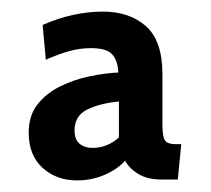

<svg xmlns="http://www.w3.org/2000/svg" viewBox="-20 -745 364 331"><path d="M113 -434Q77 -434 53.2 -455.8Q29.5 -477.5 29.5 -516.5Q29.5 -546 44.8 -565.2Q60 -584.5 84 -596.2Q108 -608 134.8 -613.5Q161.5 -619 184 -620Q183 -641 173.2 -651.5Q163.5 -662 137 -662Q118 -662 99.8 -657Q81.5 -652 59 -642L53.5 -702Q81 -714 106.8 -719.5Q132.5 -725 157.5 -725Q203 -725 231.5 -700Q260 -675 260 -617V-531Q260 -508.5 264.8 -502.5Q269.5 -496.5 282 -496.5H292.5L286.5 -435.5H258.5Q234.5 -435.5 219 -444.8Q203.5 -454 195.5 -468Q183 -453.5 160.8 -443.8Q138.5 -434 113 -434ZM139.5 -490Q152 -490 163.5 -494.5Q175 -499 185 -508V-570Q152.5 -567 130.5 -556.2Q108.5 -545.5 108.5 -520Q108.5 -504.5 117.2 -497.2Q126 -490 139.5 -490Z"/></svg>

Font: Cabin
Style: Regular
Weight: 400
Width: 4
Designer: Pablo Impallari
Foundry: Pablo Impallari. http://www.impallari.com Igino Marini. http://www.ikern.com
Version: Version 3.001